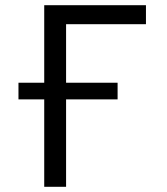

<svg xmlns="http://www.w3.org/2000/svg" viewBox="-20 -718 640 738"><path d="M150 -400V-698H541V-625H234V-400H432V-336H234V0H150V-336H51V-400Z"/></svg>

Font: IBM Plaex Mono
Style: Regular
Weight: 400
Designer: Mike Abbink, Paul van der Laan, Pieter van Rosmalen
Foundry: Bold Monday
Version: Version 2.003